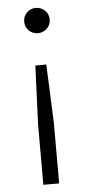

<svg xmlns="http://www.w3.org/2000/svg" viewBox="-53 -558 357 787"><g transform="rotate(-5 125.5 -164.5)"><path d="M148 -292 158 -52V198H93V-52L103 -292ZM178 -475Q178 -464 174 -454.5Q170 -445 162.5 -438Q155 -431 145.5 -427Q136 -423 125 -423Q114 -423 104.5 -427Q95 -431 88 -438Q81 -445 77 -454.5Q73 -464 73 -475Q73 -486 77 -495.5Q81 -505 88 -512Q95 -519 104.5 -523Q114 -527 125 -527Q136 -527 145.5 -523Q155 -519 162.5 -512Q170 -505 174 -495.5Q178 -486 178 -475Z"/></g></svg>

Font: Rising Sun Light
Style: Regular
Weight: 300
Designer: Matt McInerney, Pablo Impallari, Rodrigo Fuenzalida (Raleway font), Stephen Hutchings (Greek), Cristiano Sobral (main ch
Foundry: The Rising Sun Project Authors
Version: Version 4.327; ttfautohint (v1.8.4.7-5d5b-dirty)